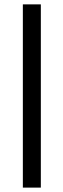

<svg xmlns="http://www.w3.org/2000/svg" viewBox="-20 -731 291 883"><path d="M167.8 -710.9V131.8H85.1V-710.9Z"/></svg>

Font: Vazirmatn
Style: Regular
Weight: 400
Designer: Saber Rastikerdar
Foundry: Saber Rastikerdar
Version: Version 33.003;September 2, 2022;FontCreator 14.0.0.2862 64-